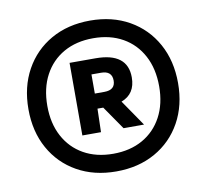

<svg xmlns="http://www.w3.org/2000/svg" viewBox="-71 -827 830 771"><g transform="rotate(-10 343.5 -441.5)"><path d="M343.5 -134Q253 -134 184.2 -172.8Q115.5 -211.5 77 -280.8Q38.5 -350 38.5 -441Q38.5 -532 77 -601.5Q115.5 -671 184.2 -710Q253 -749 343.5 -749Q434 -749 502.8 -710Q571.5 -671 610 -601.5Q648.5 -532 648.5 -441Q648.5 -350 610 -280.8Q571.5 -211.5 502.8 -172.8Q434 -134 343.5 -134ZM343.5 -206Q412.5 -206 463.8 -235Q515 -264 543.2 -316.8Q571.5 -369.5 571.5 -441Q571.5 -513 543.2 -566Q515 -619 463.8 -648Q412.5 -677 343.5 -677Q274.5 -677 223.2 -648Q172 -619 143.8 -566Q115.5 -513 115.5 -441Q115.5 -369.5 143.8 -316.8Q172 -264 223.2 -235Q274.5 -206 343.5 -206ZM233.5 -300V-596H339Q469.5 -596 469.5 -495.5Q469.5 -428 412 -406.5L485 -300H401.5L335.5 -395.5H312L309.5 -300ZM312 -457H351Q395.5 -457 395.5 -495.5Q395.5 -535 351 -535H312Z"/></g></svg>

Font: Encode Sans Condensed Condensed ExtraBold
Style: Regular
Weight: 800
Width: 3
Designer: Multiple Designers
Foundry: Impallari Type
Version: Version 3.000; ttfautohint (v1.8.3) -l 8 -r 50 -G 200 -x 14 